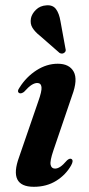

<svg xmlns="http://www.w3.org/2000/svg" viewBox="-20 -708 342 738"><path d="M191.5 -60Q201 -60 211.5 -66.8Q222 -73.5 238 -92Q248 -100.5 254.5 -97Q264 -91.5 253.5 -72.5Q233 -36 196 -13Q159 10 110 10Q11.5 10 53.5 -104.5L126.5 -316.5Q141.5 -358 139.5 -373.5Q137.5 -389 123 -389Q113.5 -389 101.8 -381.8Q90 -374.5 72 -354.5Q61 -347 54.5 -350Q43.5 -355.5 55.5 -372Q81 -412.5 120.2 -437.8Q159.5 -463 202 -463Q246.5 -463 263.2 -432.5Q280 -402 257 -340.5L185.5 -130.5Q171.5 -89.5 174.5 -74.8Q177.5 -60 191.5 -60ZM212.5 -626 231.5 -522Q233 -517.5 232.5 -513.2Q232 -509 227.5 -505.5Q219 -499 209 -504.5L133.5 -570.5Q115 -585 105 -600.8Q95 -616.5 99 -638Q102.5 -655 118.2 -670.5Q134 -686 158.5 -687.5Q183 -689.5 195.2 -673Q207.5 -656.5 212.5 -626Z"/></svg>

Font: Fraunces 72pt S000 SemiBold
Style: Italic
Weight: 600
Italic angle: -16°
Version: Version 1.000; ttfautohint (v1.8.3)